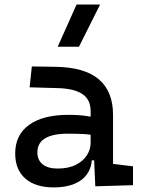

<svg xmlns="http://www.w3.org/2000/svg" viewBox="-20 -815 626 845"><path d="M399.4 4.9 392.6 -148.4 378.9 -191.4V-325.2Q378.9 -377 342.5 -401.1Q306.2 -425.3 234.4 -427.2L110.4 -430.7L120.1 -522.5L224.6 -521Q353 -519 415.3 -465.6Q477.5 -412.1 477.5 -309.6V-93.8L565.4 -83V0ZM216.8 9.8Q135.7 9.8 91.3 -29.3Q46.9 -68.4 46.9 -139.6Q46.9 -221.7 108.2 -265.6Q169.4 -309.6 281.2 -309.6Q327.6 -309.6 364 -304Q400.4 -298.3 428.7 -287.1L407.2 -216.8Q374.5 -224.1 343.3 -225.3Q312 -226.6 279.3 -226.6Q144.5 -226.6 144.5 -144.5Q144.5 -110.4 167.7 -91.8Q190.9 -73.2 233.4 -73.2Q281.7 -73.2 314.2 -89.8Q346.7 -106.4 362.8 -132.3Q378.9 -158.2 378.9 -185.5V-242.2L409.2 -109.4H368.2L384.8 -125Q384.8 -80.1 364 -50Q343.3 -20 305.7 -5.1Q268.1 9.8 216.8 9.8ZM233.9 -609.4 316.9 -794.9H420.4L327.6 -609.4Z"/></svg>

Font: Cascadia Mono
Style: Regular
Weight: 400
Monospace: yes
Designer: Aaron Bell
Foundry: Saja Typeworks
Version: Version 2102.003